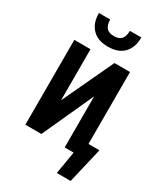

<svg xmlns="http://www.w3.org/2000/svg" viewBox="-228 -884 981 1133"><g transform="rotate(30 263.0 -317.0)"><path d="M242.2 -642.1Q172.4 -642.1 135.3 -681.2Q98.1 -720.2 98.1 -788.1H174.8Q175.8 -750.5 191.4 -732.2Q207 -713.9 242.2 -713.9Q277.8 -713.9 293.5 -732.7Q309.1 -751.5 309.1 -788.1H387.2Q387.2 -719.7 350.1 -680.9Q313 -642.1 242.2 -642.1ZM51.8 0V-578.1H162.1V-230L325.2 -578.1H431.2V-87.9H505.9L449.2 153.8H355L380.9 0H319.8V-348.1L161.1 0Z"/></g></svg>

Font: Oswald Medium
Style: Regular
Weight: 500
Designer: Vernon Adams
Foundry: Vernon Adams
Version: Version 4.103